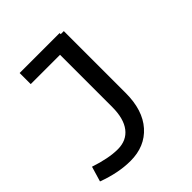

<svg xmlns="http://www.w3.org/2000/svg" viewBox="-222 -601 968 968"><g transform="rotate(-45 262.0 -116.5)"><path d="M379 -463V-22Q379 101 318 169.5Q257 238 154 238Q69 238 -28 202L-4 121Q86 151 150 151Q213 151 247 107Q281 63 281 -20V-392H72V-471H357V-463Z"/></g></svg>

Font: BioRhyme Expanded
Style: Regular
Weight: 400
Width: 7
Designer: Aoife Mooney
Foundry: Aoife Mooney Type
Version: Version 1.000